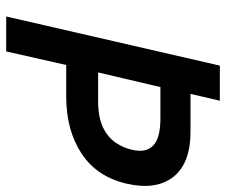

<svg xmlns="http://www.w3.org/2000/svg" viewBox="-75 -655 730 620"><g transform="rotate(90 290.0 -345.0)"><path d="M33.2 0 191.9 -689.9H305.2L283.2 -595.2H404.8Q507.8 -595.2 551.3 -539.6Q594.7 -483.9 573.2 -389.2Q550.8 -292.5 475.6 -243.2Q400.4 -193.8 292 -193.8H189.9L146 0ZM213.9 -296.9H309.1Q437.5 -296.9 463.9 -407.2Q474.1 -452.1 449.7 -475.1Q425.3 -498 361.8 -498H261.2Z"/></g></svg>

Font: HK Grotesk Legacy
Style: Bold Italic
Weight: 700
Italic angle: -13°
Designer: Alfredo Marco Pradil
Foundry: Hanken Design Co.
Version: Version 2.022;PS 002.022;hotconv 1.0.88;makeotf.lib2.5.64775